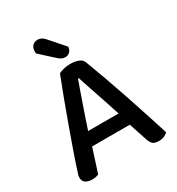

<svg xmlns="http://www.w3.org/2000/svg" viewBox="-195 -945 992 1076"><g transform="rotate(-30 301.0 -407.0)"><path d="M421 -152H177L128 1Q119 5 109 7Q99 9 85 9Q60 9 44 -2Q28 -13 28 -35Q28 -46 31 -56.5Q34 -67 39 -80Q52 -122 75.5 -188.5Q99 -255 125.5 -329Q152 -403 179 -474.5Q206 -546 226 -597Q236 -603 257 -608.5Q278 -614 300 -614Q329 -614 352 -606Q375 -598 383 -578Q405 -521 431 -448.5Q457 -376 483 -299Q509 -222 533 -148Q557 -74 576 -14Q567 -4 552.5 2.5Q538 9 518 9Q491 9 479 -1.5Q467 -12 459 -37ZM299 -521Q289 -494 277 -460Q265 -426 252 -388.5Q239 -351 226 -312.5Q213 -274 201 -238H398Q385 -278 371.5 -318.5Q358 -359 345.5 -396Q333 -433 322 -465.5Q311 -498 304 -521ZM166 -760Q165 -764 165 -768Q165 -772 165 -775Q165 -797 177.5 -810Q190 -823 210 -823Q236 -823 256 -800L341 -703Q339 -682 327 -671Q315 -660 298 -660Q284 -660 275 -665Q266 -670 255 -679Z"/></g></svg>

Font: Baloo 2 Latin Medium
Style: Regular
Weight: 500
Designer: Sarang Kulkarni and Ek Type
Foundry: Ek Type
Version: Version 1.001